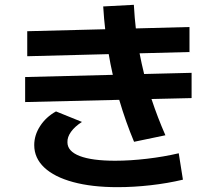

<svg xmlns="http://www.w3.org/2000/svg" viewBox="-20 -773 904 802"><path d="M123 -167Q123 -208.5 147.5 -246.3Q171.9 -284.2 213.9 -307.6L322.3 -263.7Q292.5 -244.6 276.6 -222.4Q260.7 -200.2 261.7 -178.7Q261.7 -141.1 313 -121.3Q364.3 -101.6 460.9 -101.6Q523.4 -101.6 594 -109.9Q664.6 -118.2 726.6 -132.8L744.1 -22.5Q680.2 -7.3 609.4 0.7Q538.6 8.8 470.7 8.8Q363.8 8.8 285.4 -12.5Q207 -33.7 165 -73.2Q123 -112.8 123 -167ZM85 -451.2 451.2 -460.4Q440.4 -508.3 434.1 -546.9L93.8 -538.1V-642.6L419.4 -650.9Q414.6 -690.4 411.1 -746.1L539.1 -752.9Q542.5 -694.3 547.4 -654.3L771.5 -660.2V-555.7L563 -550.3Q571.3 -507.3 582 -463.9L780.3 -468.8V-363.3L612.8 -359.4Q638.7 -281.2 670.9 -208L540 -180.7Q505.4 -263.2 478 -356L85 -346.7Z"/></svg>

Font: Pretendard GOV
Style: Bold
Weight: 700
Designer: Base glyphs from Inter by Rasmus Andersson; Hangeul glyphs from Noto Sans CJK(Source Han Sans) by Jang Soo-young and Kan
Foundry: Kil Hyung-jin
Version: Version 1.309